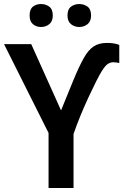

<svg xmlns="http://www.w3.org/2000/svg" viewBox="-20 -933 615 953"><path d="M283 -385 135 -714H0L221 -273V0H345V-268Q376 -357 419 -449.5Q462 -542 484 -578Q502 -607 515 -615.5Q528 -624 542 -624Q558 -624 572 -620V-710Q548 -720 511 -720Q470 -720 444 -702Q418 -684 397 -647Q372 -603 342 -529.5Q312 -456 283 -385ZM315 -856Q315 -827 332.5 -813Q350 -799 373 -799Q397 -799 414.5 -813Q432 -827 432 -856Q432 -887 414.5 -900Q397 -913 373 -913Q350 -913 332.5 -900Q315 -887 315 -856ZM127 -856Q127 -827 143.5 -813Q160 -799 184 -799Q207 -799 224.5 -813Q242 -827 242 -856Q242 -887 224.5 -900Q207 -913 184 -913Q160 -913 143.5 -900Q127 -887 127 -856Z"/></svg>

Font: Noto Sans Display Medium
Style: Regular
Weight: 500
Designer: Monotype Design Team
Foundry: Monotype Imaging Inc.
Version: Version 1.900